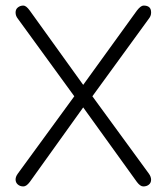

<svg xmlns="http://www.w3.org/2000/svg" viewBox="-20 -663 599 690"><path d="M279 -358 472 -625Q486 -643 496 -643Q523 -643 523 -619V-617Q523 -606 515 -596L312 -317L515 -39Q523 -28 523 -17Q523 -6 515 0.5Q507 7 495 7Q484 7 472 -9L279 -277L87 -9Q75 7 64 7Q52 7 44 0Q36 -7 36 -18Q36 -28 44 -39L247 -317L44 -596Q36 -606 36 -618Q36 -630 44.5 -636.5Q53 -643 64 -643Q74 -643 87 -625Z"/></svg>

Font: Jura
Style: Regular
Weight: 400
Designer: Daniel Johnson, Alexei Vanyashin
Foundry: Daniel Johnson
Version: Version 5.103